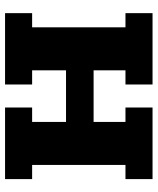

<svg xmlns="http://www.w3.org/2000/svg" viewBox="48 -671 623 759"><g transform="rotate(90 359.5 -291.5)"><path d="M32 0V-107H88V-476H32V-583H314V-476H258V-350H462V-476H405V-583H688V-476H632V-107H688V0H405V-107H462V-241H258V-107H314V0Z"/></g></svg>

Font: Rokkitt ExtraBold
Style: Regular
Weight: 800
Version: Version 3.103